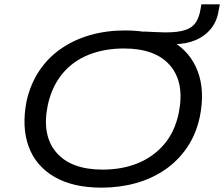

<svg xmlns="http://www.w3.org/2000/svg" viewBox="-20 -854 1031 883"><path d="M447 9Q316 9 230.5 -40.5Q145 -90 112 -179.5Q79 -269 102 -388Q120 -468 161 -529Q202 -590 262 -631Q322 -672 396 -693Q470 -714 555 -714Q688 -714 772 -664.5Q856 -615 889.5 -525.5Q923 -436 899 -317Q882 -237 840.5 -176Q799 -115 739.5 -74Q680 -33 605.5 -12Q531 9 447 9ZM452 -74Q542 -74 614 -103.5Q686 -133 735 -190.5Q784 -248 802 -334Q830 -473 763 -552Q696 -631 550 -631Q460 -631 387.5 -602Q315 -573 267 -515Q219 -457 200 -372Q171 -233 238.5 -153.5Q306 -74 452 -74ZM693 -651 640 -709Q666 -708 695 -706.5Q724 -705 741 -705Q799 -705 832 -716Q865 -727 881 -751.5Q897 -776 903 -816L906 -834H991L985 -803Q978 -757 950.5 -722.5Q923 -688 879.5 -669.5Q836 -651 780 -651Z"/></svg>

Font: Nunito Sans 10pt Expanded
Style: Italic
Weight: 400
Width: 7
Italic angle: -9°
Designer: Vernon Adams
Foundry: Vernon Adams
Version: Version 3.101;gftools[0.9.27]